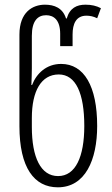

<svg xmlns="http://www.w3.org/2000/svg" viewBox="-20 -790 478 820"><path d="M227 10C344 10 395 -107 395 -252C395 -422 339 -517 241 -517C179 -517 136 -477 117 -427H114C115 -454 116 -476 116 -498V-637C116 -702 142 -725 177 -725C210 -725 237 -704 237 -646V-593H290V-643C290 -688 305 -723 349 -723C364 -723 379 -720 395 -712L411 -755C392 -765 371 -770 345 -770C308 -770 278 -756 265 -711H262C248 -756 212 -770 172 -770C120 -770 63 -739 63 -642V-251C63 -74 126 10 227 10ZM228 -38C154 -38 116 -118 116 -248V-286C116 -401 156 -472 231 -472C304 -472 340 -391 340 -252C340 -121 303 -38 228 -38Z"/></svg>

Font: Noto Sans Georgian ExtraCondensed Light
Style: Regular
Weight: 300
Width: 2
Designer: Monotype Design Team, Akaki Razmadze
Foundry: Google LLC
Version: Version 2.005